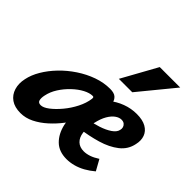

<svg xmlns="http://www.w3.org/2000/svg" viewBox="-186 -880 1062 1062"><g transform="rotate(45 345.5 -348.5)"><path d="M116 14Q70 14 41.5 -6Q13 -26 2.5 -60.5Q-8 -95 1 -136Q9 -176 33.5 -217.5Q58 -259 95 -297.5Q132 -336 178 -366.5Q224 -397 273.5 -414.5Q323 -432 372 -432Q404 -432 418.5 -419Q433 -406 436 -386.5Q439 -367 437 -347Q433 -317 418 -279.5Q403 -242 380 -201.5Q357 -161 328 -123Q299 -85 264.5 -54Q230 -23 192.5 -4.5Q155 14 116 14ZM164 -96Q184 -96 211.5 -117Q239 -138 267 -171.5Q295 -205 315 -244.5Q335 -284 340 -321Q341 -330 339 -333Q337 -336 332 -336Q308 -336 278.5 -320.5Q249 -305 220 -277.5Q191 -250 170 -217Q149 -184 142 -149Q137 -126 141 -111Q145 -96 164 -96ZM476 14Q417 14 382 -20Q347 -54 334 -110.5Q321 -167 329 -231Q335 -276 357.5 -313.5Q380 -351 414 -379Q448 -407 489.5 -422.5Q531 -438 575 -438Q621 -438 649 -422Q677 -406 687 -378.5Q697 -351 689 -317Q679 -266 637.5 -233.5Q596 -201 535 -183Q474 -165 404 -156L399 -223Q441 -230 479 -242.5Q517 -255 542.5 -272.5Q568 -290 572 -311Q575 -322 572 -332Q569 -342 560.5 -349Q552 -356 537 -356Q520 -356 501.5 -343Q483 -330 467.5 -303.5Q452 -277 443 -236Q433 -189 437.5 -155Q442 -121 461.5 -102.5Q481 -84 513 -84Q533 -84 555.5 -91.5Q578 -99 604 -116L639 -53Q613 -31 586 -16Q559 -1 531 6.5Q503 14 476 14ZM367 -505 481 -711H641L472 -505Z"/></g></svg>

Font: Ysabeau ExtraBold
Style: Italic
Weight: 800
Italic angle: -12°
Designer: Christian Thalmann (Catharsis Fonts)
Version: Version 2.002